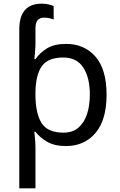

<svg xmlns="http://www.w3.org/2000/svg" viewBox="-20 -785 655 1045"><path d="M207 -765Q226 -765 244 -761Q262 -757 272 -752V-679Q265 -682 251 -685.5Q237 -689 220 -689Q198 -689 185.5 -676Q173 -663 173 -631V-551Q173 -532 171 -506Q169 -480 167 -463H173Q197 -498 236 -522Q275 -546 340 -546Q439 -546 499.5 -477Q560 -408 560 -269Q560 -132 499.5 -61Q439 10 339 10Q277 10 236.5 -13.5Q196 -37 173 -68H167Q169 -51 171 -25Q173 1 173 20V240H85V-625Q85 -765 207 -765ZM324 -472Q242 -472 208.5 -426Q175 -380 173 -286V-269Q173 -170 205.5 -116.5Q238 -63 326 -63Q375 -63 406.5 -90Q438 -117 453.5 -163.5Q469 -210 469 -270Q469 -362 433.5 -417Q398 -472 324 -472Z"/></svg>

Font: Noto IKEA Latin
Style: Regular
Weight: 400
Designer: Monotype Design Team
Foundry: Monotype Imaging Inc.
Version: Version 1.0